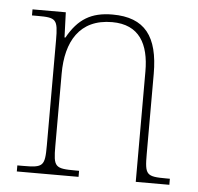

<svg xmlns="http://www.w3.org/2000/svg" viewBox="-44 -587 652 632"><g transform="rotate(5 282.0 -271.0)"><path d="M34 0H238V-20H226C158 -20 153 -25 153 -95V-334C153 -439 196 -517 304 -517C394 -517 427 -455 427 -365V0H538V-20H527C460 -20 455 -25 455 -95V-359C455 -483 410 -542 303 -542C233 -542 190 -516 155 -453H152L149 -536H39V-516H58C119 -516 125 -511 125 -442V-95C125 -25 120 -20 52 -20H34Z"/></g></svg>

Font: Noto Serif Thai SemiCondensed Thin
Style: Regular
Weight: 100
Width: 4
Designer: Monotype Design Team
Foundry: Monotype Imaging Inc.
Version: Version 2.002